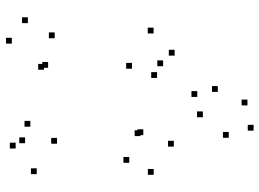

<svg xmlns="http://www.w3.org/2000/svg" viewBox="-136 -736 891 660"><g transform="rotate(90 310.0 -405.5)"><path d="M471.8 -25.8V-45.8H451.8V-25.8ZM415 -43.8V-63.8H395V-43.8ZM490 6.7V-13.3H470V6.7ZM578.1 -65.8V-85.8H558.1V-65.8ZM473.5 -135.5V-155.5H453.5V-135.5ZM219.2 -90.7V-110.7H199.2V-90.7ZM212.6 -104.9V-124.9H192.6V-104.9ZM539.1 -383.8V-403.8H519.1V-383.8ZM580.4 -467.8V-487.8H560.4V-467.8ZM483.5 -537.1V-557.1H463.5V-537.1ZM207.1 -500.2V-520.2H187.1V-500.2ZM247.4 -479.3V-499.3H227.4V-479.3ZM170.7 -539.8V-559.8H150.7V-539.8ZM94.5 -467.4V-487.4H74.5V-467.4ZM215.7 -393.1V-413.1H195.7V-393.1ZM444 -432.1V-452.1H424V-432.1ZM447.3 -422.4V-442.4H427.3V-422.4ZM110.9 -127.5V-147.5H90.9V-127.5ZM59 -35.3V-55.3H39V-35.3ZM129.4 19.8V-0.2H109.4V19.8ZM295.4 -688.2V-708.2H275.4V-688.2ZM341.8 -790.1V-810.1H321.8V-790.1ZM428.6 -811.2V-831.2H408.6V-811.2ZM453.1 -725.8V-745.8H433.1V-725.8ZM382.5 -636.8V-656.8H362.5V-636.8ZM312.7 -617.6V-637.6H292.7V-617.6Z"/></g></svg>

Font: Monaspace Radon Dots Var
Style: Regular
Weight: 400
Designer: Riley Cran and the Lettermatic Team
Version: Version 1.100 (Monaspace Radon Dots)